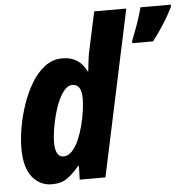

<svg xmlns="http://www.w3.org/2000/svg" viewBox="-54 -813 869 877"><g transform="rotate(-5 380.5 -375.0)"><path d="M571 -611Q585 -646 599 -685Q613 -724 622 -760H761V-750Q742 -712 717.5 -673.5Q693 -635 666 -600H571ZM149 10Q94 10 59 -34Q24 -78 24 -165Q24 -208 33 -260.5Q42 -313 60 -365.5Q78 -418 104.5 -462Q131 -506 166.5 -532.5Q202 -559 246 -559Q323 -559 356 -490H359Q361 -511 364.5 -539Q368 -567 373 -588L410 -760H557L395 0H277L279 -63H275Q247 -29 219.5 -9.5Q192 10 149 10ZM213 -112Q234 -112 252 -131Q270 -150 283 -180Q296 -210 305 -244.5Q314 -279 318.5 -312Q323 -345 323 -368Q323 -434 281 -434Q262 -434 245.5 -415.5Q229 -397 216 -367.5Q203 -338 194 -303.5Q185 -269 180 -236.5Q175 -204 175 -181Q175 -112 213 -112Z"/></g></svg>

Font: Noto Sans Condensed ExtraBold
Style: Italic
Weight: 800
Width: 3
Italic angle: -12°
Designer: Monotype Design Team
Foundry: Monotype Imaging Inc.
Version: Version 2.013; ttfautohint (v1.8.4.7-5d5b)